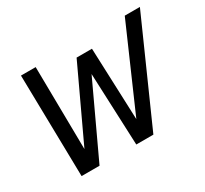

<svg xmlns="http://www.w3.org/2000/svg" viewBox="-104 -620 822 769"><g transform="rotate(-30 307.5 -235.0)"><path d="M74 0 65 -470H133L138 -88L294 -421H365L378 -88L545 -470H615L406 0H327L313 -334L157 0Z"/></g></svg>

Font: Sometype Mono
Style: Italic
Weight: 400
Italic angle: -12°
Monospace: yes
Designer: Ryoichi Tsunekawa
Foundry: Dharma Type
Version: Version 1.000; ttfautohint (v1.8.3)